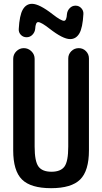

<svg xmlns="http://www.w3.org/2000/svg" viewBox="-20 -985 540 1015"><path d="M49.8 -190.4V-673.8Q49.8 -697.3 66.4 -713.9Q83 -730.5 106 -730.5Q128.9 -730.5 146 -713.9Q163.1 -697.3 163.1 -673.8V-210Q163.1 -132.8 183.1 -105Q203.1 -77.1 252 -77.1Q300.8 -77.1 320.8 -104.5Q340.8 -131.8 340.8 -210V-675.8Q340.8 -698.2 356.9 -714.4Q373 -730.5 396.5 -730.5Q418.9 -730.5 434.6 -714.4Q450.2 -698.2 450.2 -675.8V-190.4Q450.2 -82 403.8 -36.1Q357.4 9.8 250 9.8Q142.6 9.8 96.2 -36.1Q49.8 -82 49.8 -190.4ZM334 -911.1Q335.9 -928.7 348.6 -941.9Q361.3 -955.1 379.4 -955.1Q397.5 -955.1 409.7 -941.9Q421.9 -928.7 420.9 -911.1Q417 -837.9 399.4 -808.1Q381.8 -778.3 350.6 -778.3Q312.5 -778.3 241.2 -834Q197.3 -868.2 181.6 -868.2Q168 -868.2 166 -832Q164.1 -814.5 151.4 -801.3Q138.7 -788.1 120.6 -788.1Q102.5 -788.1 90.3 -800.8Q78.1 -813.5 79.1 -831.1Q83 -904.3 100.6 -934.6Q118.2 -964.8 149.4 -964.8Q187.5 -964.8 258.8 -909.2Q302.7 -875 318.4 -875Q332 -875 334 -911.1Z"/></svg>

Font: Rounded Mgen+ 1mn medium
Style: Regular
Weight: 500
Designer: [Source Han Sans]
Ryoko NISHIZUKA  (kana & ideographs); Paul D. Hunt (Latin, Greek & Cyrillic); Wenlong ZHANG  (bopomofo
Version: Version 1.059.20150602